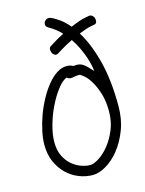

<svg xmlns="http://www.w3.org/2000/svg" viewBox="-128 -920 770 1017"><g transform="rotate(-15 257.5 -412.0)"><path d="M477.5 -297.9Q477.5 -226.6 455.1 -168Q432.6 -109.4 398.9 -67.4Q365.2 -25.4 325.7 -2.4Q286.1 20.5 252.9 20.5Q214.8 20.5 177.7 5.9Q140.6 -8.8 111.3 -36.6Q82 -64.5 63.5 -105.5Q44.9 -146.5 44.9 -200.2Q44.9 -234.4 53.7 -275.4Q62.5 -316.4 77.6 -357.9Q92.8 -399.4 113.8 -438Q134.8 -476.6 159.2 -506.8Q183.6 -537.1 210.9 -555.2Q238.3 -573.2 266.6 -573.2Q277.3 -573.2 285.6 -570.8Q293.9 -568.4 300.8 -564.5Q305.7 -564.5 310.5 -564.9Q315.4 -565.4 321.3 -565.4Q331.1 -565.4 339.8 -562.5Q348.6 -559.6 357.4 -553.2Q366.2 -546.9 377 -536.1Q387.7 -525.4 401.4 -509.8Q400.4 -522.5 396 -543.9Q391.6 -565.4 382.8 -590.8Q374 -616.2 360.8 -644Q347.7 -671.9 329.1 -699.2Q289.1 -679.7 264.6 -664.1Q240.2 -648.4 239.3 -648.4Q230.5 -643.6 222.2 -647.5Q213.9 -651.4 209 -660.2Q198.2 -686.5 212.9 -696.3Q214.8 -697.3 236.8 -711.4Q258.8 -725.6 293.9 -743.2Q279.3 -758.8 263.2 -771.5Q247.1 -784.2 227.5 -794.9Q207 -805.7 214.8 -827.1Q220.7 -837.9 230.5 -841.8Q240.2 -845.7 251 -841.8Q275.4 -831.1 299.8 -813Q324.2 -794.9 346.7 -767.6Q399.4 -790 424.3 -794.4Q449.2 -798.8 451.2 -799.8Q459 -800.8 466.3 -795.4Q473.6 -790 477.5 -781.2Q484.4 -754.9 468.8 -748Q465.8 -747.1 444.3 -743.2Q422.9 -739.3 378.9 -721.7Q422.9 -651.4 450.2 -545.9Q477.5 -440.4 477.5 -297.9ZM421.9 -284.2Q421.9 -338.9 409.2 -380.4Q396.5 -421.9 379.4 -450.7Q362.3 -479.5 345.2 -494.1Q328.1 -508.8 320.3 -510.7Q303.7 -510.7 291.5 -508.3Q279.3 -505.9 278.3 -505.9Q267.6 -504.9 261.7 -507.3Q255.9 -509.8 251 -514.6Q226.6 -504.9 200.2 -470.7Q173.8 -436.5 151.4 -391.1Q128.9 -345.7 114.3 -294.4Q99.6 -243.2 99.6 -200.2Q99.6 -155.3 115.2 -123.5Q130.9 -91.8 154.3 -72.3Q177.7 -52.7 204.1 -43.5Q230.5 -34.2 252.9 -34.2Q271.5 -34.2 300.3 -52.2Q329.1 -70.3 356 -103Q382.8 -135.7 402.3 -181.6Q421.9 -227.5 421.9 -284.2Z"/></g></svg>

Font: Coming Soon
Style: Regular
Weight: 400
Designer: Dathan Boardman
Foundry: Open Window
Version: Version 1.002